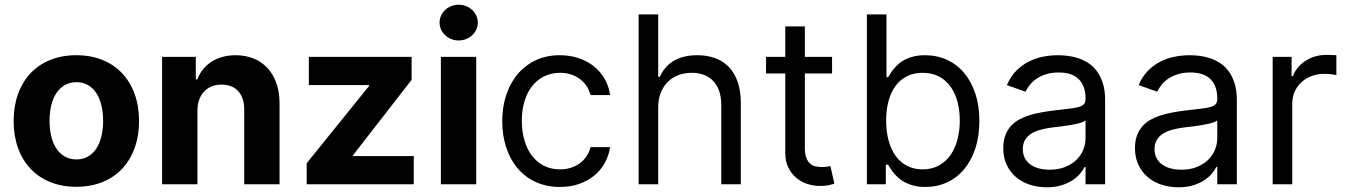

<svg xmlns="http://www.w3.org/2000/svg" viewBox="-20 -789 5764 822"><path d="M306.8 10.7Q244.7 10.7 195 -9.6Q145.2 -29.8 110.4 -66.9Q75.6 -104 57 -155.9Q38.4 -207.7 38.4 -270.6Q38.4 -334.2 57 -386Q75.6 -437.9 110.4 -475Q145.2 -512.1 195 -532.3Q244.7 -552.6 306.8 -552.6Q369 -552.6 418.7 -532.3Q468.4 -512.1 503.2 -475Q538 -437.9 556.6 -386Q575.3 -334.2 575.3 -270.6Q575.3 -207.7 556.6 -155.9Q538 -104 503.2 -66.9Q468.4 -29.8 418.7 -9.6Q369 10.7 306.8 10.7ZM307.5 -106.5Q335.6 -106.5 356.9 -119Q378.2 -131.4 392.6 -153.4Q407 -175.4 414.2 -205.8Q421.5 -236.2 421.5 -271.7Q421.5 -307.5 414.2 -337.7Q407 -367.9 392.6 -390.1Q378.2 -412.3 356.9 -424.7Q335.6 -437.1 307.5 -437.1Q278.8 -437.1 257.3 -424.7Q235.8 -412.3 221.2 -390.1Q206.7 -367.9 199.4 -337.7Q192.1 -307.5 192.1 -271.7Q192.1 -236.2 199.4 -205.8Q206.7 -175.4 221.2 -153.4Q235.8 -131.4 257.3 -119Q278.8 -106.5 307.5 -106.5Z M825.3 0H674V-545.5H818.2V-449.2H824.6Q833.8 -473 849.3 -492.2Q864.7 -511.4 885.5 -524.7Q906.2 -538 932.4 -545.3Q958.5 -552.6 988.6 -552.6Q1031.2 -552.6 1066.1 -538.4Q1100.9 -524.1 1125.4 -497.5Q1149.9 -470.9 1163.4 -432.9Q1176.8 -394.9 1176.8 -347.3V0H1025.6V-320.3Q1025.6 -345.5 1019 -365.2Q1012.4 -384.9 1000 -398.6Q987.6 -412.3 969.5 -419.6Q951.3 -426.8 928.6 -426.8Q905.9 -426.8 886.9 -419.4Q867.9 -411.9 854.2 -397.5Q840.6 -383.2 832.9 -362.4Q825.3 -341.6 825.3 -315.3Z M1293 -90.2 1560 -420.8V-424.7H1302.2V-545.5H1742.2V-447.1L1491.5 -124.6V-120.7H1751.4V0H1293Z M1867.5 -545.5H2018.8V0H1867.5ZM1943.5 -615.8Q1926.8 -615.8 1911.9 -621.8Q1897 -627.8 1885.8 -638.3Q1874.6 -648.8 1868.3 -662.6Q1861.9 -676.5 1861.9 -692.5Q1861.9 -708.1 1868.3 -722.1Q1874.6 -736.2 1885.8 -746.4Q1897 -756.7 1911.9 -762.8Q1926.8 -768.8 1943.5 -768.8Q1960.6 -768.8 1975.5 -762.8Q1990.4 -756.7 2001.6 -746.4Q2012.8 -736.2 2019.2 -722.1Q2025.6 -708.1 2025.6 -692.5Q2025.6 -676.5 2019.2 -662.6Q2012.8 -648.8 2001.6 -638.3Q1990.4 -627.8 1975.5 -621.8Q1960.6 -615.8 1943.5 -615.8Z M2377.5 11.4Q2320 11.4 2274.1 -9.6Q2228.3 -30.5 2196.4 -68Q2164.4 -105.5 2147.4 -157.1Q2130.3 -208.8 2130.3 -269.9Q2130.3 -332.4 2147.9 -384.2Q2165.5 -436.1 2197.8 -473.5Q2230.1 -511 2275.4 -531.8Q2320.7 -552.6 2376.1 -552.6Q2419.4 -552.6 2456.5 -540.3Q2493.6 -528.1 2521.8 -505.7Q2550.1 -483.3 2568.4 -451.9Q2586.6 -420.5 2592 -382.1H2508.2Q2503.6 -400.9 2492.9 -418Q2482.2 -435 2465.7 -448.3Q2449.2 -461.6 2427.2 -469.5Q2405.2 -477.3 2377.5 -477.3Q2340.9 -477.3 2310.7 -462.7Q2280.5 -448.2 2259.1 -421.3Q2237.6 -394.5 2225.9 -356.9Q2214.1 -319.2 2214.1 -272.7Q2214.1 -225.5 2225.7 -186.8Q2237.2 -148.1 2258.5 -120.9Q2279.8 -93.8 2310 -78.8Q2340.2 -63.9 2377.5 -63.9Q2402 -63.9 2423.3 -70.5Q2444.6 -77.1 2461.5 -89.3Q2478.3 -101.6 2490.4 -119.1Q2502.5 -136.7 2508.2 -159.1H2592Q2586.6 -122.9 2569.4 -91.8Q2552.2 -60.7 2524.7 -37.8Q2497.2 -14.9 2460 -1.8Q2422.9 11.4 2377.5 11.4Z M2797.9 0H2714.1V-727.3H2797.9V-460.2H2805Q2814.6 -481.5 2828.8 -498.6Q2843 -515.6 2862.7 -527.5Q2882.5 -539.4 2907.8 -546Q2933.2 -552.6 2965.6 -552.6Q3007.5 -552.6 3041.7 -540.1Q3076 -527.7 3100.5 -502.1Q3125 -476.6 3138.3 -437.9Q3151.6 -399.1 3151.6 -346.6V0H3067.8V-340.9Q3067.8 -373.6 3059.1 -398.8Q3050.4 -424 3034.1 -441.6Q3017.8 -459.2 2994.3 -468.2Q2970.9 -477.3 2941.4 -477.3Q2910.5 -477.3 2884.2 -467.3Q2858 -457.4 2838.8 -438.4Q2819.6 -419.4 2808.8 -391.7Q2797.9 -364 2797.9 -328.1Z M3542.3 -474.4H3425.8V-156.2Q3425.8 -129.6 3432 -113.5Q3438.2 -97.3 3448.3 -88.4Q3458.5 -79.5 3471.4 -76.7Q3484.4 -73.9 3498.2 -73.9Q3512.1 -73.9 3521 -75.5Q3529.8 -77.1 3535.2 -78.1L3552.2 -2.8Q3543.7 0.4 3528.4 3.7Q3513.1 7.1 3489.7 7.1Q3463.1 7.1 3436.6 -1.4Q3410.2 -9.9 3389.2 -27.5Q3368.3 -45.1 3355.1 -71.6Q3342 -98 3342 -133.5V-474.4H3259.6V-545.5H3342V-676.1H3425.8V-545.5H3542.3Z M3691.4 -727.3H3775.2V-458.8H3782.3Q3786.9 -465.9 3793 -475.7Q3799 -485.4 3807.7 -495.7Q3816.4 -506 3828.1 -516.3Q3839.8 -526.6 3855.8 -534.6Q3871.8 -542.6 3892.6 -547.6Q3913.4 -552.6 3940 -552.6Q3991.8 -552.6 4034.6 -532.8Q4077.4 -513.1 4108.1 -476.4Q4138.8 -439.6 4155.9 -387.8Q4172.9 -335.9 4172.9 -271.3Q4172.9 -206.3 4155.9 -154.1Q4138.8 -101.9 4108.3 -65.2Q4077.8 -28.4 4035.2 -8.5Q3992.5 11.4 3941.4 11.4Q3915.1 11.4 3894.4 6.4Q3873.6 1.4 3857.4 -6.7Q3841.3 -14.9 3829.4 -25Q3817.5 -35.2 3808.4 -45.8Q3799.4 -56.5 3793.1 -66.4Q3786.9 -76.3 3782.3 -83.8H3772.4V0H3691.4ZM3773.8 -272.7Q3773.8 -226.6 3784.1 -188Q3794.4 -149.5 3814.1 -122Q3833.8 -94.5 3863.1 -79.2Q3892.4 -63.9 3930 -63.9Q3969.5 -63.9 3999.3 -80.3Q4029.1 -96.6 4049 -124.8Q4068.9 -153.1 4079 -191.1Q4089.1 -229 4089.1 -272.7Q4089.1 -316.1 4079.2 -353.3Q4069.2 -390.6 4049.5 -418.1Q4029.8 -445.7 4000 -461.5Q3970.2 -477.3 3930 -477.3Q3891.7 -477.3 3862.6 -462.5Q3833.5 -447.8 3813.7 -420.8Q3794 -393.8 3783.9 -356.2Q3773.8 -318.5 3773.8 -272.7Z M4461.3 12.8Q4422.6 12.8 4388.5 1.6Q4354.4 -9.6 4329.4 -31.1Q4304.3 -52.6 4289.8 -83.8Q4275.2 -115.1 4275.2 -154.8Q4275.2 -186.1 4283.9 -209.2Q4292.6 -232.2 4307.7 -249.1Q4322.8 -266 4343.2 -277.2Q4363.6 -288.4 4387.1 -295.6Q4410.5 -302.9 4436.1 -307.5Q4461.6 -312.1 4486.9 -315.3Q4524.1 -320.3 4550.8 -323Q4577.4 -325.6 4594.5 -329.9Q4611.5 -334.2 4619.5 -342Q4627.5 -349.8 4627.5 -365.1V-367.9Q4627.5 -420.5 4598.9 -449.6Q4570.3 -478.7 4512.4 -478.7Q4482.6 -478.7 4459.2 -471.4Q4435.7 -464.1 4418.3 -452.4Q4400.9 -440.7 4389.2 -426Q4377.5 -411.2 4370.4 -396.3L4290.8 -424.7Q4306.8 -462 4331.5 -486.7Q4356.2 -511.4 4385.5 -525.9Q4414.8 -540.5 4446.7 -546.5Q4478.7 -552.6 4509.6 -552.6Q4527 -552.6 4548.7 -550.2Q4570.3 -547.9 4592.7 -541Q4615.1 -534.1 4636.5 -521Q4658 -507.8 4674.5 -486.3Q4691.1 -464.8 4701.2 -433.8Q4711.3 -402.7 4711.3 -359.4V0H4627.5V-73.9H4623.2Q4616.8 -60.7 4604 -45.5Q4591.3 -30.2 4571.6 -17.2Q4551.8 -4.3 4524.5 4.3Q4497.2 12.8 4461.3 12.8ZM4474.1 -62.5Q4511.4 -62.5 4540 -74Q4568.5 -85.6 4588.1 -104.4Q4607.6 -123.2 4617.5 -147.5Q4627.5 -171.9 4627.5 -197.4V-274.1Q4623.9 -269.9 4614.3 -266.2Q4604.8 -262.4 4591.6 -259.4Q4578.5 -256.4 4563 -253.7Q4547.6 -251.1 4532.7 -249.1Q4517.8 -247.2 4504.6 -245.6Q4491.5 -244 4482.6 -242.9Q4458.1 -239.7 4435.7 -233.8Q4413.4 -228 4396.3 -217.5Q4379.3 -207 4369.1 -190.9Q4359 -174.7 4359 -150.6Q4359 -128.9 4367.5 -112.4Q4376.1 -95.9 4391.5 -84.7Q4407 -73.5 4428.1 -68Q4449.2 -62.5 4474.1 -62.5Z M5025.2 12.8Q4986.5 12.8 4952.4 1.6Q4918.3 -9.6 4893.3 -31.1Q4868.3 -52.6 4853.7 -83.8Q4839.1 -115.1 4839.1 -154.8Q4839.1 -186.1 4847.8 -209.2Q4856.5 -232.2 4871.6 -249.1Q4886.7 -266 4907.1 -277.2Q4927.6 -288.4 4951 -295.6Q4974.4 -302.9 5000 -307.5Q5025.6 -312.1 5050.8 -315.3Q5088.1 -320.3 5114.7 -323Q5141.3 -325.6 5158.4 -329.9Q5175.4 -334.2 5183.4 -342Q5191.4 -349.8 5191.4 -365.1V-367.9Q5191.4 -420.5 5162.8 -449.6Q5134.2 -478.7 5076.3 -478.7Q5046.5 -478.7 5023.1 -471.4Q4999.6 -464.1 4982.2 -452.4Q4964.8 -440.7 4953.1 -426Q4941.4 -411.2 4934.3 -396.3L4854.8 -424.7Q4870.7 -462 4895.4 -486.7Q4920.1 -511.4 4949.4 -525.9Q4978.7 -540.5 5010.7 -546.5Q5042.6 -552.6 5073.5 -552.6Q5090.9 -552.6 5112.6 -550.2Q5134.2 -547.9 5156.6 -541Q5179 -534.1 5200.5 -521Q5221.9 -507.8 5238.5 -486.3Q5255 -464.8 5265.1 -433.8Q5275.2 -402.7 5275.2 -359.4V0H5191.4V-73.9H5187.1Q5180.8 -60.7 5168 -45.5Q5155.2 -30.2 5135.5 -17.2Q5115.8 -4.3 5088.4 4.3Q5061.1 12.8 5025.2 12.8ZM5038 -62.5Q5075.3 -62.5 5103.9 -74Q5132.5 -85.6 5152 -104.4Q5171.5 -123.2 5181.5 -147.5Q5191.4 -171.9 5191.4 -197.4V-274.1Q5187.9 -269.9 5178.3 -266.2Q5168.7 -262.4 5155.5 -259.4Q5142.4 -256.4 5127 -253.7Q5111.5 -251.1 5096.6 -249.1Q5081.7 -247.2 5068.5 -245.6Q5055.4 -244 5046.5 -242.9Q5022 -239.7 4999.6 -233.8Q4977.3 -228 4960.2 -217.5Q4943.2 -207 4933.1 -190.9Q4922.9 -174.7 4922.9 -150.6Q4922.9 -128.9 4931.5 -112.4Q4940 -95.9 4955.4 -84.7Q4970.9 -73.5 4992 -68Q5013.1 -62.5 5038 -62.5Z M5428.6 -545.5H5509.6V-463.1H5515.3Q5522.7 -483.3 5536.8 -500Q5550.8 -516.7 5569.4 -528.8Q5588.1 -540.8 5610.4 -547.4Q5632.8 -554 5657.3 -554Q5661.9 -554 5668.1 -553.8Q5674.4 -553.6 5680.4 -553.4Q5686.4 -553.3 5692.1 -553.1Q5697.8 -552.9 5701.3 -552.6V-467.3Q5699.2 -468 5694.1 -468.9Q5688.9 -469.8 5682 -470.7Q5675.1 -471.6 5666.9 -472.3Q5658.7 -473 5650.2 -473Q5620.4 -473 5595.2 -463.4Q5570 -453.8 5551.5 -436.8Q5533 -419.7 5522.7 -396.3Q5512.4 -372.9 5512.4 -345.2V0H5428.6Z"/></svg>

Font: Fast_Sans
Style: Regular
Weight: 400
Designer: Rasmus Andersson
Foundry: rsms
Version: Version 3.018;git-588b23468